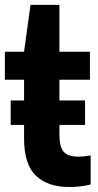

<svg xmlns="http://www.w3.org/2000/svg" viewBox="-20 -760 405 790"><path d="M24 -246V-346.5H79V-432H0V-547H79L105.5 -740H224.5V-547H350V-432H224.5V-346.5H330V-246H224.5V-208Q224.5 -155 242.2 -135.2Q260 -115.5 302.5 -115.5Q314 -115.5 326.2 -116.8Q338.5 -118 353 -120.5V-1Q334.5 4 311 6.8Q287.5 9.5 265 9.5Q176.5 9.5 127.8 -37Q79 -83.5 79 -191V-246Z"/></svg>

Font: Encode Sans Cnd
Style: Bold
Weight: 700
Width: 3
Designer: Multiple Designers
Foundry: Impallari Type
Version: Version 3.002; ttfautohint (v1.8.3) -l 8 -r 50 -G 200 -x 14 